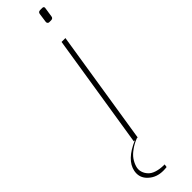

<svg xmlns="http://www.w3.org/2000/svg" viewBox="-344 -677 840 840"><g transform="rotate(-45 76.0 -257.0)"><path d="M170.9 -629.9H159.7Q154.8 -629.9 152.3 -633.3Q149.9 -636.2 149.9 -639.6V-642.1L155.8 -684.1Q157.2 -695.8 169.4 -695.8H181.6Q191.4 -695.8 191.4 -687.5L184.6 -642.1Q183.6 -629.9 170.9 -629.9ZM53.2 182.6Q12.2 182.6 -14.6 158.2Q-38.6 137.2 -38.6 107.9Q-38.6 100.6 -37.1 92.8Q-25.9 36.6 59.6 0H52.7L136.7 -530.8H160.6L76.7 0H71.8Q47.4 9.3 28.3 23.4Q8.8 37.1 -2 52.7Q-12.7 68.4 -17.6 85.4Q-20 93.3 -20 101.6Q-20 109.4 -17.6 116.7Q-13.2 131.3 -2.4 142.6Q7.8 154.3 27.8 160.6Q47.9 167 73.2 167H76.7L74.7 181.2Q63.5 182.6 53.2 182.6Z"/></g></svg>

Font: Squarion Thin
Style: Italic
Weight: 100
Designer: Natanael Gama
Version: Version 1.00;September 12, 2019;FontCreator 11.5.0.2425 64-b